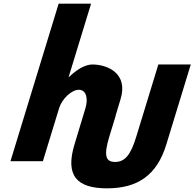

<svg xmlns="http://www.w3.org/2000/svg" viewBox="-20 -880 1061 1048"><path d="M37.1 0H214.1L302.8 -290C318.4 -341 371.3 -390 409.9 -390C451.5 -390 462 -341 446.4 -290L445.7 -287.1L387 -93C334.4 79 399.4 148 564 148C728.6 148 836.6 79 888.3 -93L1021.3 -528H844.3L724.4 -136C694.2 -35 662 4 608 4C554.1 4 546.3 -35 577.2 -136L611.4 -248L610.8 -248.4L637.9 -338C681.7 -481 565 -528 484.2 -528C443.4 -528 397.3 -499 355.9 -459H354.5L477.1 -860H300.1Z"/></svg>

Font: Hussar
Style: BdSuprConOblThree
Weight: 700
Foundry: Cannot Into Space Fonts
Version: Version 2.00